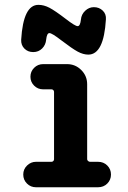

<svg xmlns="http://www.w3.org/2000/svg" viewBox="-20 -790 540 810"><path d="M120.1 -570.3Q97.7 -570.3 83 -585Q68.4 -599.6 69.3 -622.1Q78.1 -770.5 142.6 -769.5Q165 -769.5 188.5 -757.3Q211.9 -745.1 257.8 -710Q296.9 -679.7 307.6 -679.7Q318.4 -679.7 321.3 -707Q323.2 -729.5 339.4 -744.6Q355.5 -759.8 376 -759.8Q398.4 -759.8 413.6 -745.1Q428.7 -730.5 426.8 -708Q418 -559.6 352.5 -559.6Q331.1 -559.6 307.6 -572.3Q284.2 -585 238.3 -620.1Q199.2 -650.4 188.5 -650.4Q177.7 -650.4 174.8 -623Q172.9 -600.6 157.7 -585.4Q142.6 -570.3 120.1 -570.3ZM393.6 -107.4Q417 -107.4 432.6 -91.8Q448.2 -76.2 448.2 -53.7Q448.2 -31.2 432.6 -15.6Q417 0 393.6 0H131.8Q109.4 0 93.8 -15.6Q78.1 -31.2 78.1 -53.7Q78.1 -76.2 94.2 -91.8Q110.4 -107.4 131.8 -107.4H197.3Q202.1 -107.4 205.1 -110.8Q208 -114.3 208 -118.2V-402.3Q208 -406.2 205.1 -409.7Q202.1 -413.1 197.3 -413.1H162.1Q139.6 -413.1 124 -428.7Q108.4 -444.3 108.4 -466.3Q108.4 -488.3 124 -503.9Q139.6 -519.5 162.1 -519.5H262.7Q297.9 -519.5 322.8 -494.6Q347.7 -469.7 347.7 -434.6V-118.2Q347.7 -114.3 351.6 -110.8Q355.5 -107.4 359.4 -107.4Z"/></svg>

Font: Rounded-X Mgen+ 1m bold
Style: Bold
Weight: 700
Designer: [Source Han Sans]
Ryoko NISHIZUKA  (kana & ideographs); Paul D. Hunt (Latin, Greek & Cyrillic); Wenlong ZHANG  (bopomofo
Version: Version 1.059.20150602